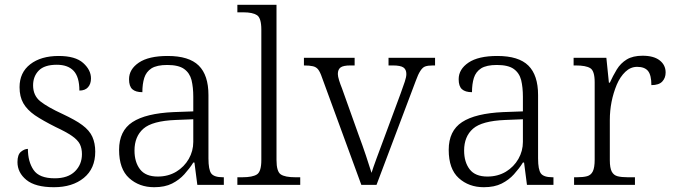

<svg xmlns="http://www.w3.org/2000/svg" viewBox="-20 -780 2843 810"><path d="M207.5 9.8Q128.9 9.8 91.3 -21Q53.7 -51.8 53.7 -96.2Q53.7 -127.9 68.6 -139.9Q83.5 -151.9 97.7 -151.9Q97.7 -98.1 121.6 -63Q145.5 -27.8 210.9 -27.8Q266.6 -27.8 296.1 -56.9Q325.7 -85.9 325.7 -129.9Q325.7 -153.8 316.9 -171.9Q307.6 -189.9 283.7 -206.5Q259.8 -223.1 214.8 -244.1Q160.2 -271.5 127 -293.9Q94.2 -316.9 78.4 -344.5Q62.5 -372.1 62.5 -412.1Q62.5 -474.1 107.7 -509Q152.8 -543.9 227.5 -543.9Q297.9 -543.9 330.8 -514.4Q363.8 -484.9 363.8 -449.2Q363.8 -425.8 351.3 -411.9Q338.9 -397.9 314.9 -397.9Q314.9 -455.1 290.8 -481Q266.6 -506.8 219.7 -506.8Q167.5 -506.8 143.6 -482.4Q119.6 -458 119.6 -419.9Q119.6 -377 150.1 -352.5Q180.7 -328.1 244.6 -298.8Q270.5 -286.6 291.3 -275.1Q312 -263.7 327.1 -252.4Q357.4 -230 369.6 -202.9Q381.8 -175.8 381.8 -140.1Q381.8 -68.8 333.7 -29.5Q285.6 9.8 207.5 9.8Z M630.4 9.8Q567.4 9.8 524.9 -28.6Q482.4 -66.9 482.4 -147.9Q482.4 -228 538.8 -264.9Q595.2 -301.8 712.4 -307.1L795.4 -310.1V-372.1Q795.4 -411.1 788.1 -441.9Q780.3 -472.2 756.8 -489Q733.4 -505.9 685.5 -505.9Q642.1 -505.9 619.1 -491.7Q596.7 -477.1 588.6 -451.4Q580.6 -425.8 580.6 -391.1Q552.2 -391.1 538.3 -403.6Q524.4 -416 524.4 -445.8Q524.4 -487.8 565.9 -515.9Q607.4 -543.9 687.5 -543.9Q777.3 -543.9 818.4 -503.4Q859.4 -462.9 859.4 -378.9V-111.8Q859.4 -64 871.3 -48.1Q883.3 -32.2 920.4 -32.2H924.3V0H812.5L800.3 -94.2H795.4Q787.6 -81.5 778.1 -69.3Q768.6 -57.1 757.8 -44.9Q736.3 -21 705.8 -5.6Q675.3 9.8 630.4 9.8ZM645.5 -35.2Q689.5 -35.2 723.6 -55.7Q757.3 -76.2 776.4 -109.6Q795.4 -143.1 795.4 -181.2V-276.9L721.2 -273.9Q622.6 -270 585 -237.1Q547.4 -204.1 547.4 -145Q547.4 -96.2 570.8 -65.7Q594.2 -35.2 645.5 -35.2Z M1246.6 -32.2V0H981.4V-32.2H1002.4Q1045.4 -32.2 1064 -44.2Q1082.5 -56.2 1082.5 -105V-654.8Q1082.5 -704.1 1064 -716.1Q1045.4 -728 1007.3 -728H981.4V-759.8H1146.5V-105Q1146.5 -56.2 1164.6 -44.2Q1182.6 -32.2 1225.6 -32.2Z M1734.4 -439.9 1568.4 0H1504.4L1338.4 -453.1Q1330.6 -476.1 1322.3 -486.8Q1314.5 -497.1 1300.3 -500.5Q1286.1 -503.9 1262.2 -503.9V-536.1H1476.1V-503.9H1458Q1428.2 -503.9 1416.7 -495.4Q1405.3 -486.8 1405.3 -467.8Q1405.3 -458 1410.6 -440.9Q1416 -423.8 1422.4 -408.2L1493.2 -210Q1508.3 -169.9 1523.7 -124Q1539.1 -78.1 1547.4 -50.8Q1553.2 -69.8 1568.6 -111.8Q1584 -153.8 1604 -207L1670.4 -386.2Q1681.2 -416 1687.7 -435.5Q1694.3 -455.1 1694.3 -467.8Q1694.3 -486.8 1681.9 -495.4Q1669.4 -503.9 1637.2 -503.9H1619.1V-536.1H1815.4V-503.9H1807.1Q1785.2 -503.9 1773.4 -499.5Q1752.9 -492.2 1734.4 -439.9Z M2021 9.8Q1958 9.8 1915.5 -28.6Q1873 -66.9 1873 -147.9Q1873 -228 1929.4 -264.9Q1985.8 -301.8 2103 -307.1L2186 -310.1V-372.1Q2186 -411.1 2178.7 -441.9Q2170.9 -472.2 2147.5 -489Q2124 -505.9 2076.2 -505.9Q2032.7 -505.9 2009.8 -491.7Q1987.3 -477.1 1979.2 -451.4Q1971.2 -425.8 1971.2 -391.1Q1942.9 -391.1 1929 -403.6Q1915 -416 1915 -445.8Q1915 -487.8 1956.5 -515.9Q1998 -543.9 2078.1 -543.9Q2168 -543.9 2209 -503.4Q2250 -462.9 2250 -378.9V-111.8Q2250 -64 2262 -48.1Q2273.9 -32.2 2311 -32.2H2314.9V0H2203.1L2190.9 -94.2H2186Q2178.2 -81.5 2168.7 -69.3Q2159.2 -57.1 2148.4 -44.9Q2127 -21 2096.4 -5.6Q2065.9 9.8 2021 9.8ZM2036.1 -35.2Q2080.1 -35.2 2114.3 -55.7Q2147.9 -76.2 2167 -109.6Q2186 -143.1 2186 -181.2V-276.9L2111.8 -273.9Q2013.2 -270 1975.6 -237.1Q1938 -204.1 1938 -145Q1938 -96.2 1961.4 -65.7Q1984.9 -35.2 2036.1 -35.2Z M2658.7 -32.2V0H2401.9V-32.2H2414.1Q2439.9 -32.2 2456.5 -36.6Q2473.1 -41 2481 -57.1Q2488.8 -73.2 2488.8 -106.9V-433.1Q2488.8 -481 2470.2 -492.4Q2451.7 -503.9 2408.7 -503.9H2399.9V-536.1H2538.1L2548.8 -431.2H2552.7Q2565.9 -460 2582 -486.8Q2598.1 -513.2 2624 -529.1Q2649.9 -544.9 2690.9 -544.9Q2737.8 -544.9 2762.9 -525.4Q2788.1 -505.9 2788.1 -474.1Q2788.1 -451.2 2773.9 -436Q2759.8 -420.9 2728 -420.9Q2728 -462.9 2713.9 -480.5Q2699.7 -498 2668 -498Q2640.1 -498 2618.2 -477.1Q2596.2 -456.1 2582 -422.9Q2552.7 -352.1 2552.7 -273.9V-104Q2552.7 -71.3 2561 -55.7Q2569.3 -40.5 2585.7 -36.4Q2602.1 -32.2 2627.9 -32.2Z"/></svg>

Font: Koh Santepheap Light
Style: Regular
Weight: 300
Designer: Danh Hong
Version: Version 2.002; ttfautohint (v1.8.3)